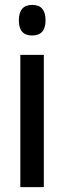

<svg xmlns="http://www.w3.org/2000/svg" viewBox="-20 -764 263 784"><path d="M111 -619Q57 -619 57 -681Q57 -744 112 -744Q166 -744 166 -681Q166 -619 111 -619ZM63 0V-540H159V0Z"/></svg>

Font: Noto Sans ExtraCondensed Medium
Style: Regular
Weight: 500
Width: 2
Designer: Monotype Design Team
Foundry: Monotype Imaging Inc.
Version: Version 2.013; ttfautohint (v1.8.4.7-5d5b)